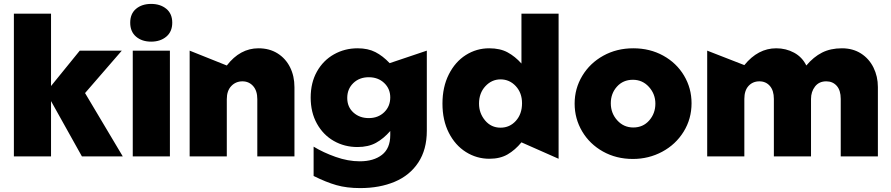

<svg xmlns="http://www.w3.org/2000/svg" viewBox="-20 -800 4557 982"><path d="M241 -730H51V0H241V-283L399 0H608L415 -324L603 -541H388L241 -360Z M849 -541H659V0H849ZM646 -684Q646 -638 676 -612.5Q706 -587 753 -587Q800 -587 830.5 -612.5Q861 -638 861 -684Q861 -730 830.5 -755Q800 -780 753 -780Q706 -780 676 -755Q646 -730 646 -684Z M1302 -553Q1208 -553 1140 -465L950 -541V0H1140V-293Q1140 -336 1163 -360Q1186 -384 1220 -384Q1253 -384 1274.5 -360Q1296 -336 1296 -293V0H1486V-354Q1486 -411 1463.5 -456Q1441 -501 1399.5 -527Q1358 -553 1302 -553Z M1756 -299Q1756 -345 1787 -375Q1818 -405 1866 -405Q1914 -405 1945 -375.5Q1976 -346 1976 -302Q1976 -256 1945 -226Q1914 -196 1866 -196Q1819 -196 1787.5 -224.5Q1756 -253 1756 -299ZM1820 25Q1760 25 1696.5 2.5Q1633 -20 1584 -50V100Q1648 132 1701 147Q1754 162 1822 162Q1922 162 1999 129.5Q2076 97 2119.5 31Q2163 -35 2163 -131V-541L1973 -477Q1938 -514 1900 -533.5Q1862 -553 1809 -553Q1743 -553 1688 -522Q1633 -491 1601 -434Q1569 -377 1569 -301Q1569 -225 1601 -167.5Q1633 -110 1687.5 -79Q1742 -48 1808 -48Q1864 -48 1903 -69.5Q1942 -91 1976 -130V-109Q1976 -41 1933.5 -8Q1891 25 1820 25Z M2837 -730H2647V-475Q2615 -511 2576.5 -532Q2538 -553 2482 -553Q2417 -553 2362.5 -518.5Q2308 -484 2275.5 -419.5Q2243 -355 2243 -270Q2243 -185 2275.5 -121Q2308 -57 2363 -22.5Q2418 12 2483 12Q2538 12 2576.5 -10.5Q2615 -33 2647 -72L2837 12ZM2430 -270Q2430 -324 2462.5 -359Q2495 -394 2540 -394Q2586 -394 2618 -359.5Q2650 -325 2650 -272Q2650 -217 2618.5 -182Q2587 -147 2540 -147Q2492 -147 2461 -184Q2430 -221 2430 -270Z M3517 -272Q3517 -349 3478.5 -413.5Q3440 -478 3372 -515.5Q3304 -553 3219 -553Q3134 -553 3065.5 -515Q2997 -477 2958 -412Q2919 -347 2919 -270Q2919 -193 2957.5 -128Q2996 -63 3064 -25Q3132 13 3217 13Q3298 13 3367 -24Q3436 -61 3476.5 -126.5Q3517 -192 3517 -272ZM3332 -270Q3332 -220 3300.5 -184Q3269 -148 3219 -148Q3170 -148 3137 -184.5Q3104 -221 3104 -272Q3104 -322 3135.5 -357Q3167 -392 3217 -392Q3266 -392 3299 -355.5Q3332 -319 3332 -270Z M4470 0V-355Q4470 -409 4447.5 -454.5Q4425 -500 4383.5 -526.5Q4342 -553 4286 -553Q4228 -553 4184.5 -531Q4141 -509 4104 -465Q4083 -508 4041.5 -530.5Q4000 -553 3950 -553Q3857 -553 3787 -467L3597 -541V0H3787V-294Q3787 -337 3808.5 -360.5Q3830 -384 3864 -384Q3897 -384 3917.5 -360.5Q3938 -337 3938 -294V0H4128V-294Q4128 -331 4148.5 -357.5Q4169 -384 4206 -384Q4239 -384 4259.5 -361Q4280 -338 4280 -294V0Z"/></svg>

Font: Geom Black
Style: Bold
Weight: 900
Version: Version 1.102